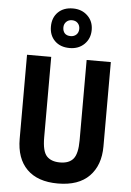

<svg xmlns="http://www.w3.org/2000/svg" viewBox="-65 -1050 756 1107"><g transform="rotate(5 313.5 -496.5)"><path d="M556 -226Q556 -117 494 -53.5Q432 10 312 10Q195 10 133 -52Q71 -114 71 -228V-714H211V-248Q211 -168 237 -140Q263 -112 314 -112Q367 -112 391.5 -142Q416 -172 416 -249V-714H556ZM312 -774Q258 -774 226 -805.5Q194 -837 194 -888Q194 -940 226 -971.5Q258 -1003 312 -1003Q363 -1003 396.5 -971Q430 -939 430 -889Q430 -839 397 -806.5Q364 -774 312 -774ZM312 -843Q332 -843 345 -855.5Q358 -868 358 -889Q358 -909 345.5 -922Q333 -935 312 -935Q292 -935 279 -922Q266 -909 266 -889Q266 -868 277.5 -855.5Q289 -843 312 -843Z"/></g></svg>

Font: Noto Sans Gurmukhi UI Condensed
Style: Bold
Weight: 700
Width: 3
Designer: Jelle Bosma - Monotype Design Team
Foundry: Monotype Imaging Inc.
Version: Version 2.004; ttfautohint (v1.8.4.7-5d5b)